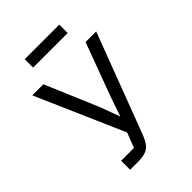

<svg xmlns="http://www.w3.org/2000/svg" viewBox="-250 -987 1100 1100"><g transform="rotate(-45 300.0 -437.5)"><path d="M139 -73H243L278 -163L44 -698H134L273 -370L314 -258H316L354 -369L476 -698H562L334 -96Q319 -56 302.5 -35.5Q286 -15 261.5 -7.5Q237 0 199 0H139ZM160 -875H440V-807H160Z"/></g></svg>

Font: Lilex Nerd Font
Style: Regular
Weight: 400
Designer: Mike Abbink, Paul van der Laan, Pieter van Rosmalen, Mikhael Khrustik
Foundry: Mikhael Khrustik
Version: Version 2.400; ttfautohint (v1.8.4.7-5d5b);Nerd Fonts 3.3.0